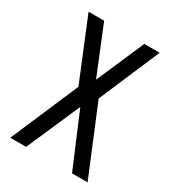

<svg xmlns="http://www.w3.org/2000/svg" viewBox="-130 -568 576 641"><g transform="rotate(30 158.0 -247.5)"><path d="M8 0 120 -261 24 -495H84L159 -311L239 -495H298L198 -261L306 0H246L159 -206L69 0Z"/></g></svg>

Font: Alumni Sans Thin
Style: Regular
Weight: 400
Version: Version 1.018